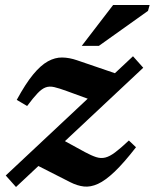

<svg xmlns="http://www.w3.org/2000/svg" viewBox="-20 -735 618 768"><path d="M3 -33 512 -510 553 -464 44 13ZM88.5 -311 47 -335.5Q82 -400 112.5 -437Q143 -474 171.8 -489.8Q200.5 -505.5 229 -505Q257.5 -504.5 288 -494L468 -432.5L374 -324.5L246.5 -371Q216.5 -382 197.2 -386.5Q178 -391 162.8 -385.5Q147.5 -380 130.5 -362.2Q113.5 -344.5 88.5 -311ZM261.5 -6 106 -85 214 -184.5 319 -127Q346 -112.5 364.8 -106.5Q383.5 -100.5 401 -104.8Q418.5 -109 440.5 -125.5Q462.5 -142 495.5 -173L524 -146Q475.5 -83.5 438.5 -48.2Q401.5 -13 371.8 0.5Q342 14 315.5 11Q289 8 261.5 -6ZM307 -551.5 432.5 -715H578.5L572 -691.5L375.5 -551.5Z"/></svg>

Font: Newsreader 9pt SemiBold
Style: Italic
Weight: 600
Italic angle: -17°
Designer: Hugues Gentile
Foundry: Production Type
Version: Version 1.003